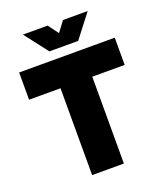

<svg xmlns="http://www.w3.org/2000/svg" viewBox="-166 -1044 983 1153"><g transform="rotate(-20 325.5 -467.5)"><path d="M221 -555H20V-729H631V-555H424V0H221ZM119 -935H277L326 -869L375 -935H533L418 -786H234Z"/></g></svg>

Font: Mona Sans Black
Style: Regular
Weight: 900
Designer: Deni Anggara
Foundry: GitHub
Version: Version 2.000